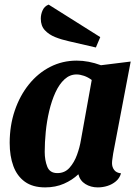

<svg xmlns="http://www.w3.org/2000/svg" viewBox="-20 -793 605 833"><path d="M176 20Q122 20 88 -4.5Q54 -29 38 -72.5Q22 -116 22 -173Q22 -248 44 -313Q66 -378 105.5 -427Q145 -476 198 -503Q251 -530 313 -530Q364 -530 418 -510L547 -526L471 -127Q470 -118 468 -106Q466 -94 466 -85Q466 -68 475.5 -55.5Q485 -43 505 -41Q499 -20 483 -6.5Q467 7 446.5 13.5Q426 20 404 20Q374 20 350.5 5.5Q327 -9 320 -37Q294 -12 257.5 4Q221 20 176 20ZM229 -42Q261 -42 281.5 -65Q302 -88 314 -121Q326 -154 331 -185L378 -446Q362 -458 344.5 -464Q327 -470 312 -470Q283 -470 260 -449Q237 -428 220.5 -392Q204 -356 193.5 -311.5Q183 -267 178.5 -221Q174 -175 174 -134Q174 -98 185 -70Q196 -42 229 -42ZM396 -587 279 -614Q247 -621 219.5 -632Q192 -643 174.5 -662Q157 -681 157 -712Q157 -731 165 -748.5Q173 -766 191 -773L415 -632Z"/></svg>

Font: Sansita Swashed Light SemiBold
Style: Regular
Weight: 600
Version: Version 1.003